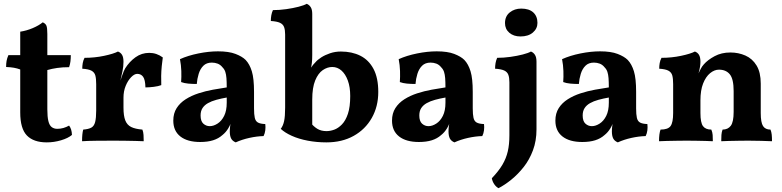

<svg xmlns="http://www.w3.org/2000/svg" viewBox="-20 -737 4098 1006"><path d="M225 9Q156 9 121 -27Q86 -63 86 -148V-373Q70 -379 53 -382Q36 -385 12 -386Q12 -404 14.5 -418Q17 -432 24 -448H86V-571Q119 -576 151 -589.5Q183 -603 204 -620Q218 -614 223 -603Q228 -592 228 -559V-448H351Q351 -430 349 -414.5Q347 -399 342 -385Q308 -385 280 -381Q252 -377 228 -370V-164Q228 -125 233.5 -102.5Q239 -80 251 -71Q263 -62 280 -62Q297 -62 312.5 -66.5Q328 -71 342 -79Q356 -61 357 -30Q337 -13 300 -2Q263 9 225 9Z M627 -173Q627 -130 636.5 -106Q646 -82 667.5 -71.5Q689 -61 726 -58Q731 -46 732 -30Q733 -14 733 3Q716 2 690.5 1.5Q665 1 636 0.5Q607 0 579 0Q534 0 486 0.5Q438 1 410 3Q410 -18 411.5 -32.5Q413 -47 416 -58Q443 -60 458 -68Q473 -76 478.5 -97.5Q484 -119 484 -158V-227H627ZM627 -295V-209H484V-318L627 -413Q627 -388 621.5 -362.5Q616 -337 608 -302ZM605 -298Q613 -321 621 -344Q629 -367 636 -379Q658 -414 690 -437Q722 -460 762 -460Q801 -460 833 -436Q830 -416 827.5 -390.5Q825 -365 824.5 -339Q824 -313 825 -291Q810 -285 785.5 -282Q761 -279 742 -279Q741 -319 730 -334.5Q719 -350 699 -350Q684 -350 667 -332.5Q650 -315 638.5 -287Q627 -259 627 -225ZM484 -209V-296Q484 -325 479.5 -341.5Q475 -358 459.5 -366.5Q444 -375 411 -377Q411 -392 413.5 -406.5Q416 -421 423 -434Q476 -434 525.5 -444.5Q575 -455 598 -467Q612 -462 619.5 -449.5Q627 -437 627 -413Z M1215 9Q1198 2 1191 -11.5Q1184 -25 1184 -49Q1184 -61 1186 -77.5Q1188 -94 1193 -109L1196 -112Q1189 -86 1176 -64.5Q1163 -43 1145 -29Q1125 -11 1096.5 -2Q1068 7 1029 7Q962 7 925 -22Q888 -51 888 -105Q888 -143 905.5 -170.5Q923 -198 953 -217Q983 -236 1020 -248Q1057 -260 1095.5 -267Q1134 -274 1168 -279Q1168 -308 1166.5 -327.5Q1165 -347 1160.5 -360.5Q1156 -374 1146 -384Q1135 -398 1120.5 -403.5Q1106 -409 1090 -409Q1062 -409 1045.5 -392.5Q1029 -376 1021 -350Q1013 -324 1011 -297Q987 -297 966 -299Q945 -301 929 -307Q931 -334 930 -365Q929 -396 923 -427Q965 -446 1019.5 -457Q1074 -468 1122 -468Q1179 -468 1214 -454.5Q1249 -441 1267 -423Q1288 -401 1299.5 -363.5Q1311 -326 1311 -256V-169Q1311 -137 1315 -119.5Q1319 -102 1331.5 -95Q1344 -88 1370 -87Q1372 -71 1370 -54.5Q1368 -38 1361 -24Q1325 -23 1286.5 -14.5Q1248 -6 1215 9ZM1079 -76Q1099 -76 1120 -89.5Q1141 -103 1154.5 -130Q1168 -157 1168 -199V-226Q1139 -221 1113.5 -214Q1088 -207 1069.5 -196.5Q1051 -186 1041 -170.5Q1031 -155 1031 -132Q1031 -102 1045.5 -89Q1060 -76 1079 -76Z M1605 -97Q1622 -75 1642 -62.5Q1662 -50 1691 -50Q1710 -50 1731 -57.5Q1752 -65 1771.5 -85Q1791 -105 1803 -141Q1815 -177 1815 -234Q1815 -281 1802.5 -315Q1790 -349 1769 -367.5Q1748 -386 1721 -386Q1695 -386 1671 -369.5Q1647 -353 1631.5 -315.5Q1616 -278 1616 -215V-67ZM1690 9Q1639 9 1592 0Q1545 -9 1508.5 -25.5Q1472 -42 1451 -62Q1463 -77 1468.5 -102Q1474 -127 1474 -173V-556Q1474 -580 1468.5 -595Q1463 -610 1447 -617.5Q1431 -625 1399 -627Q1399 -642 1401.5 -656.5Q1404 -671 1410 -684Q1444 -684 1479.5 -689Q1515 -694 1544 -701.5Q1573 -709 1587 -717Q1600 -712 1608 -699.5Q1616 -687 1616 -664V-449Q1616 -423 1614 -407Q1612 -391 1608 -373L1599 -299L1577 -318Q1593 -357 1607 -378.5Q1621 -400 1633 -411Q1644 -424 1663.5 -436.5Q1683 -449 1709.5 -458Q1736 -467 1766 -467Q1824 -467 1868 -445Q1912 -423 1937 -376Q1962 -329 1962 -255Q1962 -179 1928 -119Q1894 -59 1833 -25Q1772 9 1690 9Z M2361 9Q2344 2 2337 -11.5Q2330 -25 2330 -49Q2330 -61 2332 -77.5Q2334 -94 2339 -109L2342 -112Q2335 -86 2322 -64.5Q2309 -43 2291 -29Q2271 -11 2242.5 -2Q2214 7 2175 7Q2108 7 2071 -22Q2034 -51 2034 -105Q2034 -143 2051.5 -170.5Q2069 -198 2099 -217Q2129 -236 2166 -248Q2203 -260 2241.5 -267Q2280 -274 2314 -279Q2314 -308 2312.5 -327.5Q2311 -347 2306.5 -360.5Q2302 -374 2292 -384Q2281 -398 2266.5 -403.5Q2252 -409 2236 -409Q2208 -409 2191.5 -392.5Q2175 -376 2167 -350Q2159 -324 2157 -297Q2133 -297 2112 -299Q2091 -301 2075 -307Q2077 -334 2076 -365Q2075 -396 2069 -427Q2111 -446 2165.5 -457Q2220 -468 2268 -468Q2325 -468 2360 -454.5Q2395 -441 2413 -423Q2434 -401 2445.5 -363.5Q2457 -326 2457 -256V-169Q2457 -137 2461 -119.5Q2465 -102 2477.5 -95Q2490 -88 2516 -87Q2518 -71 2516 -54.5Q2514 -38 2507 -24Q2471 -23 2432.5 -14.5Q2394 -6 2361 9ZM2225 -76Q2245 -76 2266 -89.5Q2287 -103 2300.5 -130Q2314 -157 2314 -199V-226Q2285 -221 2259.5 -214Q2234 -207 2215.5 -196.5Q2197 -186 2187 -170.5Q2177 -155 2177 -132Q2177 -102 2191.5 -89Q2206 -76 2225 -76Z M2592 249Q2579 242 2569.5 228Q2560 214 2557 197Q2593 159 2612.5 126Q2632 93 2640.5 56.5Q2649 20 2649 -28V-306Q2649 -330 2643.5 -345Q2638 -360 2622 -367.5Q2606 -375 2574 -377Q2574 -392 2576.5 -406.5Q2579 -421 2585 -434Q2619 -434 2654.5 -439Q2690 -444 2719 -451.5Q2748 -459 2762 -467Q2775 -462 2783 -449.5Q2791 -437 2791 -414V-59Q2791 1 2772.5 50.5Q2754 100 2724 138Q2694 176 2659.5 204Q2625 232 2592 249ZM2707 -546Q2671 -546 2648.5 -565.5Q2626 -585 2626 -616Q2626 -652 2651 -672Q2676 -692 2711 -692Q2752 -692 2774 -672Q2796 -652 2796 -617Q2796 -587 2772 -566.5Q2748 -546 2707 -546Z M3217 9Q3200 2 3193 -11.5Q3186 -25 3186 -49Q3186 -61 3188 -77.5Q3190 -94 3195 -109L3198 -112Q3191 -86 3178 -64.5Q3165 -43 3147 -29Q3127 -11 3098.5 -2Q3070 7 3031 7Q2964 7 2927 -22Q2890 -51 2890 -105Q2890 -143 2907.5 -170.5Q2925 -198 2955 -217Q2985 -236 3022 -248Q3059 -260 3097.5 -267Q3136 -274 3170 -279Q3170 -308 3168.5 -327.5Q3167 -347 3162.5 -360.5Q3158 -374 3148 -384Q3137 -398 3122.5 -403.5Q3108 -409 3092 -409Q3064 -409 3047.5 -392.5Q3031 -376 3023 -350Q3015 -324 3013 -297Q2989 -297 2968 -299Q2947 -301 2931 -307Q2933 -334 2932 -365Q2931 -396 2925 -427Q2967 -446 3021.5 -457Q3076 -468 3124 -468Q3181 -468 3216 -454.5Q3251 -441 3269 -423Q3290 -401 3301.5 -363.5Q3313 -326 3313 -256V-169Q3313 -137 3317 -119.5Q3321 -102 3333.5 -95Q3346 -88 3372 -87Q3374 -71 3372 -54.5Q3370 -38 3363 -24Q3327 -23 3288.5 -14.5Q3250 -6 3217 9ZM3081 -76Q3101 -76 3122 -89.5Q3143 -103 3156.5 -130Q3170 -157 3170 -199V-226Q3141 -221 3115.5 -214Q3090 -207 3071.5 -196.5Q3053 -186 3043 -170.5Q3033 -155 3033 -132Q3033 -102 3047.5 -89Q3062 -76 3081 -76Z M3507 -209V-296Q3507 -325 3502.5 -341.5Q3498 -358 3482.5 -366.5Q3467 -375 3434 -377Q3434 -392 3436.5 -406.5Q3439 -421 3446 -434Q3499 -434 3548.5 -444.5Q3598 -455 3621 -467Q3635 -462 3642.5 -449.5Q3650 -437 3650 -413ZM3966 -145Q3966 -95 3978 -76.5Q3990 -58 4017 -58Q4022 -46 4023.5 -31.5Q4025 -17 4025 3Q4003 2 3968.5 1Q3934 0 3901 0Q3879 0 3851.5 0.5Q3824 1 3799 1.5Q3774 2 3759 3Q3759 -15 3760 -30Q3761 -45 3766 -58Q3794 -58 3809 -78Q3824 -98 3824 -151V-260Q3824 -323 3804 -347.5Q3784 -372 3747 -372Q3723 -372 3700.5 -353.5Q3678 -335 3664 -299.5Q3650 -264 3650 -211V-145Q3650 -94 3663.5 -76Q3677 -58 3707 -58Q3713 -44 3714 -30Q3715 -16 3715 3Q3701 2 3677 1.5Q3653 1 3627.5 0.5Q3602 0 3578 0Q3556 0 3528 0.5Q3500 1 3474 1.5Q3448 2 3433 3Q3433 -16 3435 -32Q3437 -48 3441 -58Q3480 -58 3493.5 -76.5Q3507 -95 3507 -145V-296L3650 -413Q3650 -401 3647.5 -385.5Q3645 -370 3640 -353Q3646 -365 3652 -377Q3658 -389 3668 -400Q3688 -423 3724 -442.5Q3760 -462 3807 -462Q3849 -462 3885.5 -446Q3922 -430 3944 -394Q3966 -358 3966 -299Z"/></svg>

Font: Vollkorn
Style: Bold
Weight: 700
Designer: Friedrich Althausen
Foundry: Friedrich Althausen
Version: Version 5.000